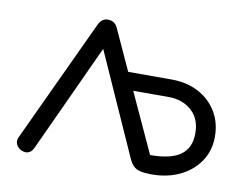

<svg xmlns="http://www.w3.org/2000/svg" viewBox="-65 -636 936 725"><g transform="rotate(10 403.5 -273.5)"><path d="M557 0Q530 0 513.5 -4Q497 -8 487 -18Q477 -28 469 -46L295 -435L104 -21Q97 -6 84.5 -1.5Q72 3 57 -4Q43 -11 37.5 -23.5Q32 -36 38 -50L258 -521Q270 -547 294 -547Q306 -547 316 -541Q326 -535 332 -521L403 -366H570Q628 -366 672.5 -342.5Q717 -319 742.5 -277.5Q768 -236 768 -181Q768 -128 740.5 -87Q713 -46 665.5 -23Q618 0 557 0ZM539 -71Q618 -71 655.5 -98Q693 -125 693 -181Q693 -237 658 -268Q623 -299 570 -299H434Z"/></g></svg>

Font: Comfortaa
Style: Regular
Weight: 400
Designer: Johan Aakerlund
Foundry: Johan Aakerlund
Version: Version 3.104; ttfautohint (v1.8.1.43-b0c9)